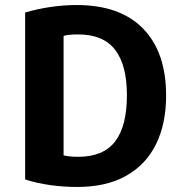

<svg xmlns="http://www.w3.org/2000/svg" viewBox="-20 -727 727 764"><path d="M641 -347Q641 -519 549.5 -613Q458 -707 285 -707Q233 -707 179.5 -699Q126 -691 80 -677V-13Q126 2 179.5 9.5Q233 17 287 17Q403 17 482 -27.5Q561 -72 601 -153.5Q641 -235 641 -347ZM485 -348Q485 -225 438 -164Q391 -103 291 -103Q272 -103 255 -105Q238 -107 233 -109V-584Q249 -590 291 -590Q391 -590 438 -529Q485 -468 485 -348Z"/></svg>

Font: Repo Bold
Style: Bold
Weight: 700
Designer: Stefan Peev
Foundry: Context Ltd
Version: Version 1.502